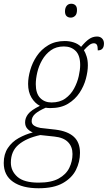

<svg xmlns="http://www.w3.org/2000/svg" viewBox="-62 -765 575 1025"><path d="M144 240Q57 240 7.5 205.5Q-42 171 -42 105Q-42 58 -20 25Q2 -8 38 -28Q74 -48 113 -58Q96 -65 84 -78Q72 -91 72 -112Q72 -135 88 -156Q104 -177 151 -200Q124 -214 106 -244Q88 -274 88 -317Q88 -351 99.5 -391Q111 -431 134.5 -466Q158 -501 195.5 -523.5Q233 -546 284 -546Q309 -546 332 -538.5Q355 -531 371 -515Q394 -543 413.5 -556.5Q433 -570 456 -570Q473 -570 483 -559.5Q493 -549 493 -533Q493 -496 460 -496Q460 -518 455 -526Q450 -534 439 -534Q427 -534 414.5 -524.5Q402 -515 386 -497Q394 -484 400.5 -463.5Q407 -443 407 -416Q407 -384 396.5 -344.5Q386 -305 362.5 -269.5Q339 -234 301 -211Q263 -188 207 -188Q193 -188 182 -190Q143 -173 125 -156.5Q107 -140 107 -118Q107 -102 121.5 -93.5Q136 -85 154 -82L234 -73Q299 -65 332 -35Q365 -5 365 51Q365 99 343.5 142Q322 185 273.5 212.5Q225 240 144 240ZM213 -218Q257 -218 286.5 -239Q316 -260 333.5 -292.5Q351 -325 358.5 -359Q366 -393 366 -418Q366 -469 342 -493Q318 -517 279 -517Q238 -517 209.5 -496.5Q181 -476 163 -444.5Q145 -413 137 -378.5Q129 -344 129 -316Q129 -266 152.5 -242Q176 -218 213 -218ZM144 210Q212 210 251.5 188Q291 166 308 131Q325 96 325 57Q325 18 301 -6.5Q277 -31 228 -36L153 -44Q79 -28 37.5 7Q-4 42 -4 103Q-4 148 31 179Q66 210 144 210ZM316 -671Q302 -671 293.5 -679Q285 -687 285 -704Q285 -723 294 -734Q303 -745 318 -745Q332 -745 340.5 -737Q349 -729 349 -712Q349 -690 339 -680.5Q329 -671 316 -671Z"/></svg>

Font: Noto Serif SemiCondensed ExtraLight
Style: Italic
Weight: 200
Width: 4
Italic angle: -12°
Designer: Monotype Design Team
Foundry: Monotype Imaging Inc.
Version: Version 2.013